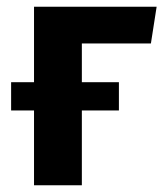

<svg xmlns="http://www.w3.org/2000/svg" viewBox="-20 -550 485 570"><path d="M223 -421V-306H333V-222H223V0H81V-222H13V-306H81V-530H445L428 -421Z"/></svg>

Font: FiraSans
Style: Regular
Weight: 600
Designer: Carrois Corporate & Edenspiekermann AG
Foundry: Carrois Corporate GbR & Edenspiekermann AG
Version: Version 3.106;PS 003.106;hotconv 1.0.70;makeotf.lib2.5.58329